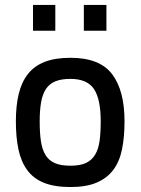

<svg xmlns="http://www.w3.org/2000/svg" viewBox="-20 -743 568 774"><path d="M264 -510Q382 -510 432 -444Q482 -378 482 -254Q482 -191 472 -141.5Q462 -92 437 -58.5Q412 -25 370 -7Q328 11 264 11Q200 11 157.5 -6Q115 -23 90 -57Q65 -91 54.5 -140Q44 -189 44 -254Q44 -317 55.5 -364.5Q67 -412 92.5 -444.5Q118 -477 160 -493.5Q202 -510 264 -510ZM264 -75Q303 -75 326.5 -86Q350 -97 363.5 -119.5Q377 -142 381.5 -175.5Q386 -209 386 -254Q386 -344 358.5 -384.5Q331 -425 264 -425Q228 -425 204 -415.5Q180 -406 166 -385.5Q152 -365 146 -332.5Q140 -300 140 -254Q140 -207 145 -173.5Q150 -140 163.5 -118Q177 -96 201 -85.5Q225 -75 264 -75ZM113 -723H203V-619H113ZM318 -723H409V-619H318Z"/></svg>

Font: Panefresco 600wt
Style: Regular
Weight: 600
Designer: Campivisivi
Foundry: Campivisivi & Chank Co
Version: Version 1.001